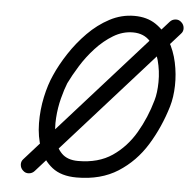

<svg xmlns="http://www.w3.org/2000/svg" viewBox="-47 -618 706 695"><g transform="rotate(5 306.5 -270.5)"><path d="M571 -256Q548 -179 508 -114Q468 -49 406 -9.5Q344 30 256 30Q200 30 167 4Q134 -22 119 -63.5Q104 -105 103.5 -154Q103 -203 113 -249.5Q123 -296 139 -331Q156 -370 183.5 -412Q211 -454 246.5 -490Q282 -526 324.5 -548.5Q367 -571 414 -571Q460 -571 492 -549.5Q524 -528 544.5 -493Q565 -458 574 -416Q583 -374 582 -332Q581 -290 571 -256ZM193 -307Q184 -285 175 -250.5Q166 -216 163.5 -178Q161 -140 168 -106.5Q175 -73 196 -51.5Q217 -30 256 -30Q330 -30 380 -64Q430 -98 462.5 -153.5Q495 -209 513 -273Q521 -300 521.5 -340Q522 -380 511.5 -419Q501 -458 477.5 -484.5Q454 -511 414 -511Q377 -511 343 -490.5Q309 -470 280 -438.5Q251 -407 229 -371.5Q207 -336 193 -307ZM543 -561Q551 -570 563.5 -571Q576 -572 585 -563Q594 -555 595 -542.5Q596 -530 587 -521Q466 -386 345 -250.5Q224 -115 103 20Q103 20 103 20Q103 20 103 20Q95 29 82.5 30Q70 31 61 22Q52 14 51 1.5Q50 -11 59 -20Q180 -155 301 -290.5Q422 -426 543 -561Q543 -561 543 -561Q543 -561 543 -561Z"/></g></svg>

Font: FRB American Cursive Guidelines
Style: Bold Italic
Weight: 700
Italic angle: -25°
Version: Version 2.0;Modular Font Editor K font №1